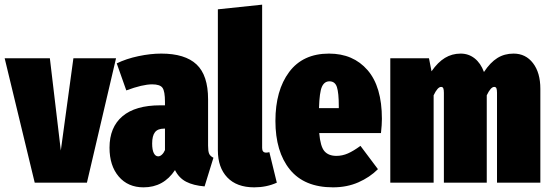

<svg xmlns="http://www.w3.org/2000/svg" viewBox="-35 -784 2363 824"><path d="M463 -534 338 0H114L-15 -534H179L226 -138L280 -534Z M881 -107 843 16Q795 12 764 -4Q733 -20 716 -54Q667 20 581 20Q514 20 474.5 -26.5Q435 -73 435 -150Q435 -238 490.5 -285Q546 -332 653 -332H673V-347Q673 -392 662.5 -407Q652 -422 618 -422Q577 -422 507 -396L466 -512Q507 -532 559 -543Q611 -554 657 -554Q759 -554 808.5 -507.5Q858 -461 858 -358V-159Q858 -135 862.5 -124.5Q867 -114 881 -107ZM673 -140V-232H669Q642 -232 630 -216.5Q618 -201 618 -168Q618 -141 625 -127Q632 -113 644 -113Q652 -113 660 -120.5Q668 -128 673 -140Z M900 -139V-744L1090 -764V-149Q1090 -129 1107 -129Q1113 -129 1121 -131L1153 0Q1109 20 1056 20Q981 20 940.5 -22.5Q900 -65 900 -139Z M1600 -213H1335Q1340 -155 1357.5 -135Q1375 -115 1409 -115Q1434 -115 1458 -125.5Q1482 -136 1512 -158L1587 -58Q1552 -23 1503 -1.5Q1454 20 1394 20Q1271 20 1209 -56.5Q1147 -133 1147 -265Q1147 -396 1206 -475Q1265 -554 1377 -554Q1481 -554 1542.5 -483Q1604 -412 1604 -274Q1604 -249 1600 -213ZM1419 -328Q1419 -385 1411 -410Q1403 -435 1379 -435Q1357 -435 1346.5 -411.5Q1336 -388 1334 -320H1419Z M2284 -403V0H2098V-386Q2098 -399 2095.5 -405Q2093 -411 2086 -411Q2071 -411 2054 -375V0H1870V-386Q1870 -399 1867.5 -405Q1865 -411 1858 -411Q1843 -411 1826 -375V0H1640V-534H1806L1817 -478Q1844 -517 1874.5 -535.5Q1905 -554 1942 -554Q1976 -554 2002 -533.5Q2028 -513 2042 -475Q2069 -516 2099.5 -535Q2130 -554 2169 -554Q2221 -554 2252.5 -513Q2284 -472 2284 -403Z"/></svg>

Font: Fira Sans Extra Condensed Black
Style: Regular
Weight: 900
Width: 1
Designer: Carrois Corporate & Edenspiekermann AG
Foundry: Carrois Corporate GbR & Edenspiekermann AG
Version: Version 4.203